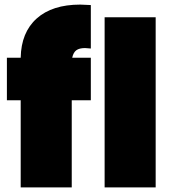

<svg xmlns="http://www.w3.org/2000/svg" viewBox="-20 -815 747 835"><path d="M375 -604Q357 -606 350 -606Q325 -606 312 -596.5Q299 -587 294 -564H375V-379H292V0H70V-379H10V-564H70Q72 -674 139.5 -734.5Q207 -795 329 -795Q343 -795 375 -793ZM657 -740V0H435V-740Z"/></svg>

Font: Fz Poppins Black
Style: Regular
Weight: 900
Designer: Ninad Kale (Devanagari), Jonny Pinhorn (Latin)
Foundry: Indian Type Foundry
Version: Vit hóa bi Vntype.Com & FontZin.Com